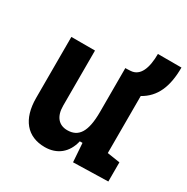

<svg xmlns="http://www.w3.org/2000/svg" viewBox="-154 -789 907 931"><g transform="rotate(30 300.0 -323.0)"><path d="M217.8 9.8C286.1 9.8 335.4 -29.3 351.6 -99.6H366.7L374 4.9L568.8 0V-107.4L497.6 -118.2V-437.5C568.8 -477.1 599.6 -548.3 599.6 -655.8H467.8C467.8 -577.6 446.8 -521 393.6 -518.6L374 -517.6H365.2V-272C365.2 -159.2 333.5 -115.7 271.5 -115.7C223.6 -115.7 195.3 -148.9 195.3 -208.5V-517.6H63V-175.8C63 -57.6 119.1 9.8 217.8 9.8Z"/></g></svg>

Font: CaskaydiaCove Nerd Font
Style: Bold
Weight: 700
Designer: Aaron Bell
Foundry: Saja Typeworks
Version: Version 2111.1;Nerd Fonts 2.3.0